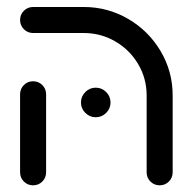

<svg xmlns="http://www.w3.org/2000/svg" viewBox="-20 -539 565 563"><path d="M38.9 -33.7V-262.6Q38.9 -278.5 50 -289.6Q61.1 -300.7 77 -300.7Q93 -300.7 104.1 -289.6Q115.2 -278.5 115.2 -262.6V-33.7Q115.2 -17.8 104.1 -6.7Q93 4.4 77 4.4Q61.1 4.4 50 -6.7Q38.9 -17.8 38.9 -33.7ZM448.1 4.4Q432.2 4.4 421.1 -6.7Q410 -17.8 410 -33.7V-259.3Q410 -308.9 385.2 -350.9Q360.4 -393 318 -417.6Q275.6 -442.2 225.6 -442.2H77Q61.1 -442.2 50 -453.3Q38.9 -464.4 38.9 -480.4Q38.9 -496.3 50 -507.4Q61.1 -518.5 77 -518.5H225.6Q295.9 -518.5 355.9 -483.5Q415.9 -448.5 451.1 -388.9Q486.3 -329.3 486.3 -259.3V-33.7Q486.3 -17.8 475.2 -6.7Q464.1 4.4 448.1 4.4ZM217.4 -238.5Q217.4 -256.3 230.2 -269.1Q243 -281.9 260.7 -281.9Q278.5 -281.9 291.3 -269.1Q304.1 -256.3 304.1 -238.5Q304.1 -220.7 291.3 -208Q278.5 -195.2 260.7 -195.2Q243 -195.2 230.2 -208Q217.4 -220.7 217.4 -238.5Z"/></svg>

Font: 26F Galaxy Hebrew
Style: Bold
Weight: 700
Designer: C₂₉H₂₅N₃O₅
Version: Version 1.000